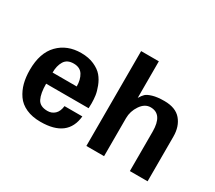

<svg xmlns="http://www.w3.org/2000/svg" viewBox="-134 -987 1416 1265"><g transform="rotate(30 574.0 -354.5)"><path d="M507.8 -260.7Q507.8 -260.7 506.8 -222.7H183.6Q183.6 -149.4 203.1 -110.4Q222.7 -71.3 280.3 -71.3Q312.5 -71.3 335 -92.3Q357.4 -113.3 362.3 -155.3H498Q481.4 13.7 276.4 13.7Q212.9 13.7 166.5 -7.3Q120.1 -28.3 94.2 -65.9Q68.4 -103.5 56.6 -148.4Q44.9 -193.4 44.9 -248Q44.9 -377.9 111.3 -445.8Q177.7 -513.7 284.2 -513.7Q340.8 -513.7 383.3 -494.6Q425.8 -475.6 448.7 -448.2Q471.7 -420.9 485.8 -383.8Q500 -346.7 503.9 -317.9Q507.8 -289.1 507.8 -260.7ZM367.2 -307.6Q367.2 -359.4 345.7 -394Q324.2 -428.7 275.4 -428.7Q225.6 -428.7 204.6 -394Q183.6 -359.4 183.6 -307.6Z M1084 0H949.2V-299.8Q949.2 -432.6 858.4 -432.6Q814.5 -432.6 783.7 -387.2Q752.9 -341.8 752.9 -289.1V0H618.2V-721.7H752.9V-443.4Q767.6 -467.8 780.8 -480.5Q793.9 -493.2 828.1 -503.4Q862.3 -513.7 916 -513.7Q1002 -513.7 1043 -465.3Q1084 -417 1084 -339.8Z"/></g></svg>

Font: FreeUniversal
Style: Bold
Weight: 700
Version: Version 1.001